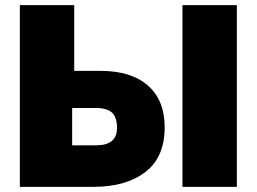

<svg xmlns="http://www.w3.org/2000/svg" viewBox="-20 -725 996 745"><path d="M57 -705H268V-450H370Q489 -450 554 -393Q619 -336 619 -231Q619 -115 544 -57.5Q469 0 343 0H57ZM688 -705H899V0H688ZM352 -161Q434 -161 434 -228Q434 -271 414 -288.5Q394 -306 352 -306H260V-161Z"/></svg>

Font: Nunito Sans Heavy
Style: Regular
Weight: 400
Designer: Vernon Adams
Foundry: Vernon Adams
Version: Version 2.500